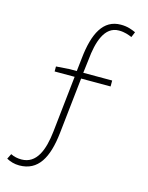

<svg xmlns="http://www.w3.org/2000/svg" viewBox="-125 -816 771 1001"><g transform="rotate(15 260.5 -315.0)"><path d="M78 108C180 108 225 26 240 -110L273 -413H432V-445H276L285 -519C294 -614 321 -706 399 -706C431 -706 452 -697 470 -690L482 -719C461 -728 439 -738 401 -738C306 -738 263 -652 249 -517L241 -445H202L130 -440V-413H238L205 -109C194 -8 163 75 81 75C60 75 41 71 23 62L9 90C29 101 52 108 78 108Z"/></g></svg>

Font: Kinto Sans Thin
Style: Regular
Weight: 100
Designer: Authors: Ryoko NISHIZUKA  (kana & ideographs); Paul D. Hunt (Latin, Greek & Cyrillic); Wenlong ZHANG  (bopomofo); Sandol
Foundry: Adobe Systems Incorporated, ookami Inc.
Version: Version 0.001